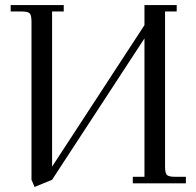

<svg xmlns="http://www.w3.org/2000/svg" viewBox="-20 -722 771 756"><path d="M22 -676.8V-702.1H231V-676.8H185.1V-65.9L548.8 -623V-702.1H675.8V-676.8H629.9V-65.9Q629.9 -41 637 -33.4Q644 -25.9 668.9 -25.9H711.9V0H502.9V-25.9H548.8V-570.8L185.1 -14.2L116.2 14.2L104 -14.2V-637.2Q104 -662.1 96.9 -669.4Q89.8 -676.8 64.9 -676.8Z"/></svg>

Font: Dihjauti
Style: Regular
Weight: 400
Designer: T. Christopher White
Version: Version 3.0.0